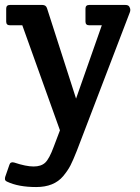

<svg xmlns="http://www.w3.org/2000/svg" viewBox="-25 -515 564 775"><path d="M165 -481 282 -117 386 -413H335Q320 -413 320 -428V-480Q320 -495 335 -495H481Q493 -495 497 -488Q501 -481 501 -475.5Q501 -470 499 -465L285 94Q270 132 259.5 152.5Q249 173 230 196Q193 240 121 240Q49 240 3 218Q-5 214 -5 208Q-5 202 -4 199L13 150Q17 137 32 141Q80 157 110.5 157Q141 157 157.5 141.5Q174 126 192 77L217 11L65 -413H15Q0 -413 0 -428V-480Q0 -495 15 -495H146Q161 -495 165 -481Z"/></svg>

Font: Crete Round
Style: Regular
Weight: 400
Designer: Veronika Burian
Foundry: TypeTogether
Version: Version 1.001